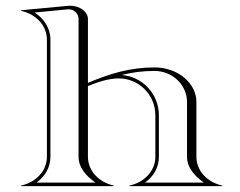

<svg xmlns="http://www.w3.org/2000/svg" viewBox="-20 -635 820 655"><path d="M140 -100C140 -52.2 102.9 -13.2 52 -2V0H368V-2C317.1 -13.2 280 -52.2 280 -100V-341.4C313 -355.1 350.7 -367.5 385.1 -367.5C454 -367.5 510 -311.3 510 -242V-100C510 -52.2 472.9 -13.2 422 -2V0H738V-2C687.1 -13.2 650 -52.2 650 -100V-287C650 -352.1 585.9 -405 507 -405C425 -405 355.7 -384.3 280 -352.3V-570C280 -594.5 253 -615.5 218.9 -615.5C216 -615.5 213 -615.3 210 -615L52 -600V-598C102.9 -586.8 140 -547.8 140 -500ZM248 -100C248 -63.8 272.8 -35.3 305.6 -12H104.4C133.5 -32.7 152 -63.9 152 -100V-500C152 -539.3 129.2 -572.9 97.9 -592.3L211.2 -603.1C212.4 -603.2 213.5 -603.2 214.7 -603.2C232.7 -603.2 248 -588.4 248 -570ZM394.8 -379.2C432.7 -388.5 466.9 -393 507 -393C568.3 -393 618 -345.5 618 -287V-100C618 -63.9 642.7 -35.3 675.5 -12H474.5C504.5 -33.4 522 -63.9 522 -100V-242C522 -314.5 465.9 -374 394.8 -379.2Z"/></svg>

Font: Sortefax
Style: Medium
Weight: 500
Designer: gluk
Foundry: gluk
Version: Version 0.261